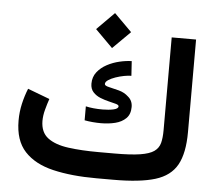

<svg xmlns="http://www.w3.org/2000/svg" viewBox="-54 -829 1006 889"><g transform="rotate(5 449.5 -385.0)"><path d="M445.3 -769.5 526.9 -688 445.3 -606.9 364.3 -688ZM425.3 -121.6H499.5Q574.2 -121.6 617.9 -128.4Q661.6 -135.3 682.6 -150.1Q703.6 -165 710 -189.2Q716.3 -213.4 716.3 -248.5V-680.2H829.6V-250Q829.6 -151.9 799.3 -97.4Q769 -43 698.5 -21.5Q627.9 0 505.9 0H425.3Q309.6 0 223.9 -20.3Q138.2 -40.5 90.8 -91.6Q43.5 -142.6 43.5 -235.4Q43.5 -275.4 52.2 -313.5Q61 -351.6 74.7 -385.3L176.8 -346.7Q168.9 -324.2 161.4 -296.1Q153.8 -268.1 153.8 -242.7Q154.3 -189.9 188.5 -164.1Q222.7 -138.2 283.9 -129.9Q345.2 -121.6 425.3 -121.6ZM348.1 -327.6Q381.3 -319.8 426.3 -319.8Q455.1 -319.8 477.1 -324.7Q499 -329.6 499 -340.8Q499 -347.2 485.6 -351.1Q472.2 -355 452.1 -359.6Q432.1 -364.3 412.1 -372.3Q392.1 -380.4 378.4 -395.3Q364.7 -410.2 364.7 -434.6Q364.7 -465.8 382.3 -488.3Q399.9 -510.7 427.2 -525.4Q454.6 -540 485.1 -547.1Q515.6 -554.2 541.5 -554.7L545.9 -486.8Q532.2 -486.8 512.5 -483.2Q492.7 -479.5 472.9 -472.7Q453.1 -465.8 439.9 -457Q426.8 -448.2 426.8 -438.5Q426.8 -430.2 447 -425.8Q467.3 -421.4 493.7 -414.3Q520 -407.2 538.1 -390.1Q559.6 -372.6 559.6 -342.8Q559.6 -309.1 540.3 -290Q521 -271 490.2 -263.4Q459.5 -255.9 424.3 -255.9Q405.3 -255.9 385.7 -257.6Q366.2 -259.3 348.1 -262.7Z"/></g></svg>

Font: Vazirmatn FD SemiBold
Style: Regular
Weight: 600
Designer: Saber Rastikerdar
Foundry: Saber Rastikerdar
Version: Version 33.001